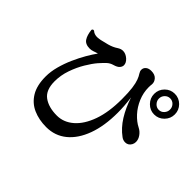

<svg xmlns="http://www.w3.org/2000/svg" viewBox="-161 -1041 1322 1322"><g transform="rotate(45 500.0 -380.5)"><path d="M409 14Q338 14 281.5 -11Q225 -36 192.5 -90Q160 -144 160 -230Q160 -278 174 -330Q188 -382 210 -431.5Q232 -481 256.5 -523.5Q281 -566 303 -596Q290 -593 272.5 -586.5Q255 -580 239 -580Q196 -580 178.5 -606.5Q161 -633 156 -680Q161 -694 174 -688Q182 -680 194 -676Q206 -672 219 -672Q227 -672 235 -673.5Q243 -675 251 -676Q271 -680 308 -690Q345 -700 373 -719Q393 -732 412 -732Q439 -732 464 -710Q487 -689 487 -666Q487 -651 475 -637.5Q463 -624 434 -616Q409 -609 391 -592Q373 -575 349 -548Q324 -519 295.5 -471.5Q267 -424 247 -366.5Q227 -309 227 -250Q227 -165 275.5 -129.5Q324 -94 405 -94Q471 -94 525 -141Q579 -188 610.5 -276.5Q642 -365 642 -491Q642 -557 636.5 -597Q631 -637 622 -661Q613 -685 602 -701Q593 -715 593 -728Q593 -747 607.5 -759.5Q622 -772 648 -772Q683 -772 700.5 -752.5Q718 -733 716 -709Q715 -702 714.5 -695Q714 -688 714 -680Q714 -626 735 -576.5Q756 -527 790 -490Q824 -453 862 -434Q886 -422 902.5 -399Q919 -376 919 -351Q919 -336 912 -323Q897 -296 868 -296Q847 -296 830 -309Q778 -347 740.5 -407Q703 -467 678 -544Q683 -507 685.5 -472.5Q688 -438 688 -405Q688 -276 653.5 -182Q619 -88 556.5 -37Q494 14 409 14ZM873 -573Q832 -573 802.5 -603Q773 -633 773 -674Q773 -716 802.5 -745.5Q832 -775 873 -775Q915 -775 944.5 -745.5Q974 -716 974 -674Q974 -633 944.5 -603Q915 -573 873 -573ZM873 -618Q896 -618 911.5 -635Q927 -652 927 -674Q927 -697 911.5 -713.5Q896 -730 873 -730Q851 -730 835 -713.5Q819 -697 819 -674Q819 -652 835 -635Q851 -618 873 -618Z"/></g></svg>

Font: Zen Antique
Style: Regular
Weight: 400
Designer: Yoshimichi Ohira
Foundry: Positype
Version: Version 1.001